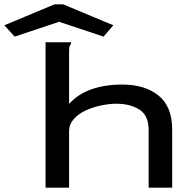

<svg xmlns="http://www.w3.org/2000/svg" viewBox="-119 -861 889 881"><path d="M90 -667H207V-659Q201 -653 199.5 -646Q198 -639 198 -622V-384Q238 -429 300 -451Q362 -473 442 -473Q546 -473 608.5 -422.5Q671 -372 671 -267V0H563V-265Q563 -331 521 -358Q479 -385 415 -385Q382 -385 344 -377Q306 -369 273 -353.5Q240 -338 219 -314Q198 -290 198 -259V0H90ZM-52 -693 -99 -745 131 -841H171L401 -745L356 -693L152 -761Z"/></svg>

Font: Inconsolata ExtraExpanded SemiBold
Style: Regular
Weight: 600
Width: 8
Monospace: yes
Designer: Raph Levien, Cyreal, Brenton Simpson
Foundry: Raph Levien, Cyreal, Google
Version: Version 3.001; ttfautohint (v1.8.2.53-6de2)